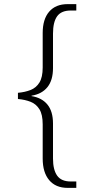

<svg xmlns="http://www.w3.org/2000/svg" viewBox="-20 -780 456 931"><path d="M308 131Q250 131 218.5 93.5Q187 56 187 -11V-177Q187 -225 171 -250.5Q155 -276 128 -286.5Q101 -297 67 -300V-330Q101 -333 128 -343.5Q155 -354 171 -379.5Q187 -405 187 -453V-620Q187 -687 218.5 -723.5Q250 -760 308 -760H350V-729H323Q277 -729 257 -701Q237 -673 237 -617V-450Q237 -391 210 -357.5Q183 -324 133 -316V-314Q183 -306 210 -273Q237 -240 237 -181V-11Q237 43 257 71.5Q277 100 323 100H350V131Z"/></svg>

Font: Noto Serif Tibetan ExtraLight
Style: Regular
Weight: 200
Designer: Monotype Design Team
Foundry: Monotype Imaging Inc.
Version: Version 2.103; ttfautohint (v1.8.4.7-5d5b)